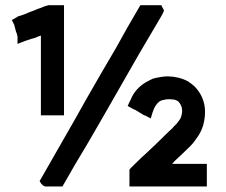

<svg xmlns="http://www.w3.org/2000/svg" viewBox="-20 -710 850 722"><path d="M165 -690.4H166H167H173.8H179.7H184.6H190.4H196.3H202.1H220.7V-276.4H202.1H201.2H197.3H193.4H192.4H184.6H178.7H173.8H167H159.2H152.3H133.8V-576.2Q131.8 -575.2 126.5 -573.7Q121.1 -572.3 114.3 -568.4L100.6 -564.5H99.6L73.2 -555.7L45.9 -544.9V-572.3Q44.9 -574.2 44.9 -576.2Q43.9 -580.1 43 -584Q41 -588.9 40 -591.8Q38.1 -599.6 36.6 -604.5Q35.2 -609.4 34.7 -612.3Q34.2 -615.2 33.2 -617.2L24.4 -634.8L42 -644.5L44.9 -646.5L49.8 -649.4H50.8Q62.5 -652.3 74.2 -657.2Q91.8 -665 99.6 -667.5Q107.4 -669.9 115.7 -673.8Q124 -677.7 131.8 -679.7Q148.4 -687.5 162.1 -690.4ZM522.5 -690.4H526.4H528.3H536.1H542H548.8H554.7H564.5H574.2H586.9L591.8 -679.7L592.8 -678.7L596.7 -670.9L593.8 -663.1Q591.8 -658.2 587.9 -651.4Q545.9 -579.1 503.9 -508.8L365.2 -266.6L308.6 -168.9L263.7 -93.8L214.8 -8.8H204.1H202.1H201.2H193.4H184.6H177.7H172.9H164.1H156.2H149.4L141.6 -12.7Q137.7 -16.6 134.8 -19.5L128.9 -29.3Q135.7 -40 138.7 -45.9Q302.7 -332 302.7 -334L359.4 -432.6L416 -529.3Q416 -530.3 459 -606.4Q481.4 -644.5 507.8 -690.4H518.6H520.5ZM751 -290Q751 -264.6 744.1 -239.3Q737.3 -216.8 725.6 -199.2Q722.7 -195.3 714.8 -183.6Q707 -171.9 694.3 -159.2L667 -132.8Q652.3 -119.1 638.7 -106.4Q632.8 -99.6 627 -93.8H640.6H668H694.3H716.8H740.2H757.8V-75.2V-72.3V-69.3V-60.5V-52.7V-46.9V-41V-34.2V-26.4V-8.8H466.8V-26.4V-29.3V-32.2V-39.1V-46.9Q466.8 -45.9 466.8 -50.8V-56.6V-61.5V-66.4V-73.2L469.7 -74.2V-76.2Q494.1 -99.6 511.7 -117.2Q525.4 -128.9 571.3 -172.9Q593.8 -195.3 598.1 -199.2Q602.5 -203.1 616.2 -216.8Q631.8 -230.5 632.8 -233.4L644.5 -245.1Q653.3 -255.9 659.2 -265.6Q665 -281.2 665 -294.9Q665 -296.9 664.1 -299.8V-300.8Q664.1 -308.6 658.2 -318.4Q653.3 -327.1 646.5 -331.1Q639.6 -335 631.8 -335.9Q624 -336.9 616.2 -336.9Q601.6 -336.9 585.9 -332Q583 -330.1 579.1 -328.1Q562.5 -315.4 553.7 -287.1L546.9 -264.6L526.4 -275.4L522.5 -276.4L518.6 -278.3L517.6 -279.3Q505.9 -286.1 501 -289.1L500 -290L495.1 -293Q492.2 -293.9 490.2 -295.9Q484.4 -297.9 482.4 -299.3Q480.5 -300.8 460 -311.5L467.8 -328.1Q470.7 -333 471.7 -335.9Q487.3 -375 526.4 -399.4Q543.9 -409.2 554.7 -414.1Q568.4 -418 584 -420.4Q599.6 -422.9 611.3 -422.9Q653.3 -421.9 686.5 -404.3Q700.2 -395.5 711.9 -384.8Q721.7 -375 730.5 -361.3Q751 -328.1 751 -290Z"/></svg>

Font: LeFont
Style: Default
Weight: 400
Designer: Leryon MEDIA
Version: Version 1.0